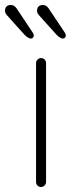

<svg xmlns="http://www.w3.org/2000/svg" viewBox="-61 -747 287 767"><path d="M123 -495V-20Q123 -12 117 -6Q111 0 103 0Q94 0 88.5 -6Q83 -12 83 -20V-495Q83 -503 89 -509Q95 -515 103 -515Q112 -515 117.5 -509Q123 -503 123 -495ZM191 -593Q184 -593 177 -598Q170 -603 165 -608L94 -687Q91 -691 89 -694.5Q87 -698 87 -704Q87 -715 93 -721Q99 -727 109 -727Q120 -727 126 -721.5Q132 -716 135 -711L197 -618Q202 -610 202 -605Q202 -601 199 -597Q196 -593 191 -593ZM63 -593Q56 -593 49 -598Q42 -603 37 -608L-34 -687Q-37 -691 -39 -694.5Q-41 -698 -41 -704Q-41 -715 -35 -721Q-29 -727 -19 -727Q-8 -727 -2 -721.5Q4 -716 7 -711L69 -618Q74 -610 74 -605Q74 -601 71 -597Q68 -593 63 -593Z"/></svg>

Font: Quicksand Variable Light
Style: Regular
Weight: 300
Designer: Andrew Paglinawan
Foundry: Andrew Paglinawan
Version: Version 3.004